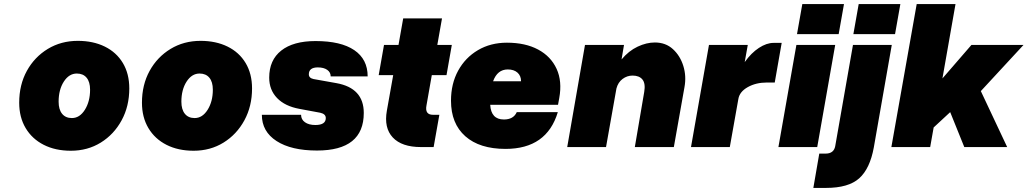

<svg xmlns="http://www.w3.org/2000/svg" viewBox="-20 -720 5031 940"><path d="M74 -217Q74 -305 111.5 -373Q149 -441 214 -480.5Q279 -520 361 -520Q436 -520 493 -492Q550 -464 581.5 -411.5Q613 -359 613 -287Q613 -200 575.5 -131Q538 -62 473.5 -22Q409 18 327 18Q251 18 194 -11Q137 -40 105.5 -93Q74 -146 74 -217ZM421 -281Q421 -319 404 -339.5Q387 -360 356 -360Q318 -360 292.5 -320.5Q267 -281 267 -222Q267 -184 284 -163Q301 -142 332 -142Q370 -142 395.5 -182.5Q421 -223 421 -281Z M675 -217Q675 -305 712.5 -373Q750 -441 815 -480.5Q880 -520 962 -520Q1037 -520 1094 -492Q1151 -464 1182.5 -411.5Q1214 -359 1214 -287Q1214 -200 1176.5 -131Q1139 -62 1074.5 -22Q1010 18 928 18Q852 18 795 -11Q738 -40 706.5 -93Q675 -146 675 -217ZM1022 -281Q1022 -319 1005 -339.5Q988 -360 957 -360Q919 -360 893.5 -320.5Q868 -281 868 -222Q868 -184 885 -163Q902 -142 933 -142Q971 -142 996.5 -182.5Q1022 -223 1022 -281Z M1548 -168 1446 -187Q1375 -200 1336.5 -240Q1298 -280 1298 -340Q1298 -426 1357 -472.5Q1416 -519 1525 -519Q1649 -519 1714.5 -474.5Q1780 -430 1780 -346H1599Q1599 -366 1582 -378Q1565 -390 1536 -390Q1492 -390 1492 -356Q1492 -338 1515 -333L1627 -313Q1761 -289 1761 -167Q1761 17 1532 17Q1406 17 1334 -29.5Q1262 -76 1262 -158H1454Q1454 -135 1473 -121.5Q1492 -108 1524 -108Q1575 -108 1575 -142Q1575 -162 1548 -168Z M2131 -158 2103 0H2041Q1947 0 1903 -47Q1859 -94 1874 -178L1905 -352H1834L1860 -500H1931L1954 -630H2144L2121 -500H2192L2166 -352H2094L2068 -204Q2059 -158 2100 -158Z M2188 -227Q2188 -310 2223 -374Q2258 -438 2320 -474.5Q2382 -511 2462 -511Q2552 -511 2614.5 -477.5Q2677 -444 2705 -383Q2733 -322 2718 -240L2712 -207H2380Q2384 -135 2447 -135Q2494 -135 2510 -171H2711Q2657 9 2455 9Q2328 9 2258 -53Q2188 -115 2188 -227ZM2466 -380Q2415 -380 2394 -322H2531Q2531 -349 2513.5 -364.5Q2496 -380 2466 -380Z M3134 -270Q3141 -311 3125.5 -330.5Q3110 -350 3077 -350Q3050 -350 3028 -333.5Q3006 -317 2998 -287L2947 0H2757L2844 -500H3035L3023 -429Q3058 -471 3101.5 -491.5Q3145 -512 3186 -512Q3239 -512 3274.5 -479.5Q3310 -447 3325.5 -397Q3341 -347 3331 -293L3279 0H3088Z M3451 -500H3641L3626 -416Q3658 -461 3695.5 -485.5Q3733 -510 3767 -510H3807L3773 -316H3734Q3681 -316 3641 -293.5Q3601 -271 3595 -236L3553 0H3363Z M3908 -700H4112L4086 -553H3882ZM3879 -500H4069L3981 0H3791Z M4184 -700H4388L4362 -553H4158ZM3991 32H4022Q4062 32 4069 -4L4156 -500H4346L4258 2Q4239 106 4186.5 153Q4134 200 4024 200H3962Z M4736 -500H4991L4782 -274L4911 0H4701L4632 -171L4551 -96L4534 0H4344L4468 -700H4658L4594 -336Z"/></svg>

Font: Overused Grotesk Black
Style: Italic
Weight: 900
Italic angle: -10°
Version: Version 0.003